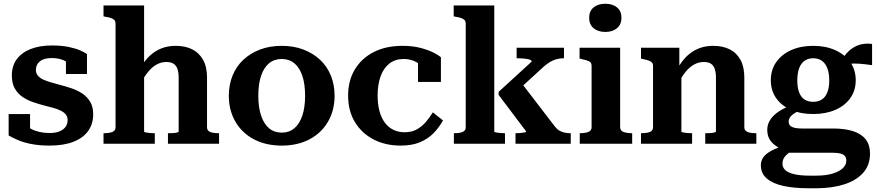

<svg xmlns="http://www.w3.org/2000/svg" viewBox="-20 -765 4667 1022"><path d="M340 -126Q340 -144 330 -156Q320 -168 302.5 -176.5Q285 -185 263 -191Q241 -197 217 -203Q186 -211 155.5 -221.5Q125 -232 99.5 -249.5Q74 -267 58.5 -294.5Q43 -322 43 -364Q43 -414 69 -449.5Q95 -485 143 -504Q191 -523 256 -523Q308 -523 346 -515Q384 -507 408.5 -496Q433 -485 443 -477V-371H331V-461Q345 -462 353 -457.5Q361 -453 363.5 -446Q366 -439 364.5 -430.5Q363 -422 360 -414Q349 -428 333.5 -437Q318 -446 299 -451Q280 -456 256 -456Q214 -456 192.5 -438.5Q171 -421 171 -393Q171 -375 181.5 -362.5Q192 -350 210 -341.5Q228 -333 251.5 -326.5Q275 -320 300 -313Q331 -305 362 -294.5Q393 -284 419 -266.5Q445 -249 460.5 -222.5Q476 -196 476 -157Q476 -105 449 -67.5Q422 -30 370 -10Q318 10 244 10Q191 10 149 2Q107 -6 76.5 -19Q46 -32 26 -44V-158H140V-38Q123 -47 114 -57Q105 -67 102.5 -76.5Q100 -86 102.5 -94Q105 -102 112 -106Q127 -89 146.5 -78.5Q166 -68 190.5 -62.5Q215 -57 244 -57Q274 -57 295 -65Q316 -73 328 -88.5Q340 -104 340 -126Z M747 -736V-65Q747 -62 756 -60Q765 -58 777.5 -57Q790 -56 801 -56H804V0H531V-56H532Q550 -56 564.5 -58.5Q579 -61 587 -68Q595 -75 595 -88V-639Q595 -651 589.5 -657.5Q584 -664 572 -668.5Q560 -673 540 -676L531 -678V-736ZM1146 0H874V-56H875Q886 -56 899 -56.5Q912 -57 921.5 -59.5Q931 -62 931 -65V-350Q931 -379 924.5 -398Q918 -417 903.5 -426Q889 -435 865 -435Q838 -435 813.5 -421.5Q789 -408 768 -382Q747 -356 727 -318L726 -402Q748 -440 775.5 -466.5Q803 -493 838 -507Q873 -521 915 -521Q966 -521 1003 -502.5Q1040 -484 1061 -446.5Q1082 -409 1082 -352V-88Q1082 -75 1090 -68Q1098 -61 1112.5 -58.5Q1127 -56 1144 -56H1146Z M1761 -255Q1761 -178 1726 -117.5Q1691 -57 1627.5 -23.5Q1564 10 1480 10Q1395 10 1331.5 -23.5Q1268 -57 1233 -117.5Q1198 -178 1198 -255Q1198 -314 1218 -363Q1238 -412 1275.5 -447Q1313 -482 1364.5 -501.5Q1416 -521 1480 -521Q1543 -521 1594.5 -501.5Q1646 -482 1683.5 -447Q1721 -412 1741 -363Q1761 -314 1761 -255ZM1355 -255Q1355 -193 1370 -149Q1385 -105 1412.5 -82Q1440 -59 1480 -59Q1519 -59 1546.5 -82Q1574 -105 1589 -149Q1604 -193 1604 -255Q1604 -319 1589 -362.5Q1574 -406 1546.5 -428.5Q1519 -451 1480 -451Q1440 -451 1412.5 -428.5Q1385 -406 1370 -362.5Q1355 -319 1355 -255Z M2134 -61Q2173 -61 2201 -77.5Q2229 -94 2249.5 -119Q2270 -144 2284 -167L2338 -124Q2317 -86 2287 -55.5Q2257 -25 2214.5 -7.5Q2172 10 2113 10Q2031 10 1968 -23Q1905 -56 1869 -115.5Q1833 -175 1833 -256Q1833 -337 1869.5 -396.5Q1906 -456 1970.5 -488.5Q2035 -521 2122 -521Q2177 -521 2218.5 -510Q2260 -499 2287.5 -485Q2315 -471 2327 -460V-329H2205V-452Q2218 -450 2226.5 -444.5Q2235 -439 2239 -430.5Q2243 -422 2243 -412.5Q2243 -403 2238 -394Q2224 -419 2195 -435Q2166 -451 2129 -451Q2084 -451 2053 -427Q2022 -403 2006 -359Q1990 -315 1990 -256Q1990 -211 1999.5 -175Q2009 -139 2027.5 -113.5Q2046 -88 2073 -74.5Q2100 -61 2134 -61Z M3018 0H2724V-56H2727Q2737 -56 2750 -57Q2763 -58 2772 -60Q2781 -62 2781 -65L2634 -260V-276L2810 -437Q2810 -445 2797 -448.5Q2784 -452 2767 -453.5Q2750 -455 2736 -455H2730V-511H2982V-455H2980Q2961 -455 2942.5 -450Q2924 -445 2907.5 -435Q2891 -425 2875 -411L2721 -270L2746 -336L2934 -91Q2945 -77 2958 -69.5Q2971 -62 2985.5 -59Q3000 -56 3016 -56H3018ZM2611 -736V-65Q2611 -62 2620 -60Q2629 -58 2642 -57Q2655 -56 2665 -56H2668V0H2396V-56H2397Q2415 -56 2429 -58.5Q2443 -61 2451 -68Q2459 -75 2459 -88V-639Q2459 -651 2453.5 -657.5Q2448 -664 2436 -668.5Q2424 -673 2404 -676L2395 -678V-736Z M3202 -595Q3163 -595 3139.5 -615Q3116 -635 3116 -670Q3116 -706 3139.5 -725.5Q3163 -745 3202 -745Q3241 -745 3264.5 -725.5Q3288 -706 3288 -670Q3288 -635 3264.5 -615Q3241 -595 3202 -595ZM3281 -511V-88Q3281 -69 3299 -62.5Q3317 -56 3344 -56H3345V0H3066V-56H3067Q3094 -56 3111.5 -62.5Q3129 -69 3129 -88V-414Q3129 -432 3116 -438.5Q3103 -445 3074 -451L3065 -453V-511Z M3392 0V-56H3393Q3411 -56 3425.5 -58.5Q3440 -61 3448 -68Q3456 -75 3456 -88V-414Q3456 -426 3450 -432.5Q3444 -439 3432 -443Q3420 -447 3401 -451L3392 -453V-511H3596V-402L3607 -398V-65Q3607 -62 3616 -60Q3625 -58 3638 -57Q3651 -56 3661 -56H3664V0ZM4006 0H3734V-56H3736Q3746 -56 3759 -56.5Q3772 -57 3781.5 -59.5Q3791 -62 3791 -65V-350Q3791 -379 3784.5 -398Q3778 -417 3764 -426Q3750 -435 3726 -435Q3699 -435 3674.5 -421.5Q3650 -408 3629 -382Q3608 -356 3588 -317L3587 -401Q3609 -440 3636.5 -466.5Q3664 -493 3699 -507Q3734 -521 3776 -521Q3827 -521 3864 -502.5Q3901 -484 3921.5 -446.5Q3942 -409 3942 -352V-88Q3942 -75 3950.5 -68Q3959 -61 3972.5 -58.5Q3986 -56 4004 -56H4006Z M4622 -418Q4583 -424 4552.5 -426Q4522 -428 4500 -425Q4478 -422 4463 -411L4446 -420Q4461 -450 4479 -472.5Q4497 -495 4519 -509.5Q4541 -524 4566.5 -529.5Q4592 -535 4622 -531ZM4308 -158Q4241 -158 4190.5 -180Q4140 -202 4111.5 -242.5Q4083 -283 4083 -338Q4083 -393 4111.5 -434Q4140 -475 4191 -498Q4242 -521 4308 -521Q4375 -521 4426 -498Q4477 -475 4506 -434Q4535 -393 4535 -338Q4535 -283 4506 -242.5Q4477 -202 4426 -180Q4375 -158 4308 -158ZM4308 -223Q4335 -223 4354 -235Q4373 -247 4383.5 -272.5Q4394 -298 4394 -337Q4394 -376 4383.5 -402.5Q4373 -429 4354 -442Q4335 -455 4308 -455Q4283 -455 4263.5 -442Q4244 -429 4234 -402.5Q4224 -376 4224 -337Q4224 -298 4234 -272.5Q4244 -247 4263 -235Q4282 -223 4308 -223ZM4280 237Q4208 237 4151.5 225Q4095 213 4062.5 186Q4030 159 4030 114Q4030 90 4044.5 70.5Q4059 51 4089.5 35.5Q4120 20 4169 6L4207 34Q4185 43 4171.5 54.5Q4158 66 4151.5 78.5Q4145 91 4145 106Q4145 127 4160.5 141Q4176 155 4208.5 162.5Q4241 170 4293 170H4324Q4374 170 4410 159.5Q4446 149 4465.5 131Q4485 113 4485 90Q4485 68 4468.5 58Q4452 48 4408 48H4162L4158 38Q4125 23 4104 7Q4083 -9 4073.5 -29Q4064 -49 4064 -74Q4064 -102 4079 -126Q4094 -150 4123 -170Q4152 -190 4196 -206L4245 -180Q4224 -172 4208.5 -162Q4193 -152 4185.5 -141Q4178 -130 4178 -117Q4178 -98 4195.5 -89.5Q4213 -81 4249 -81H4414Q4478 -81 4522 -66.5Q4566 -52 4588.5 -22.5Q4611 7 4611 52Q4611 115 4573.5 156Q4536 197 4471.5 217Q4407 237 4328 237Z"/></svg>

Font: Roboto Serif 28pt SemiBold
Style: Regular
Weight: 600
Designer: Greg Gazdowicz
Foundry: Commercial Type
Version: Version 1.008